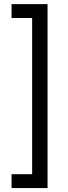

<svg xmlns="http://www.w3.org/2000/svg" viewBox="-20 -704 337 948"><path d="M214.8 -683.6Q170.9 -683.6 37.1 -683.6Q37.1 -667 37.1 -615.2Q62.5 -615.2 138.7 -615.2Q138.7 -422.9 138.7 156.2Q113.3 156.2 37.1 156.2Q37.1 173.8 37.1 224.6Q82 224.6 214.8 224.6Q214.8 -2 214.8 -683.6Z"/></svg>

Font: Aptus Gothic JP
Style: Medium
Weight: 400
Designer: Fuminori Ogawa / Motoya
Version: Version 1